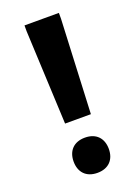

<svg xmlns="http://www.w3.org/2000/svg" viewBox="-129 -707 557 769"><g transform="rotate(-20 150.0 -322.5)"><path d="M205 -225 223.3 -625V-650H76.7V-625L95 -225ZM150 5C198.3 5 225 -25 225 -70C225 -115 198.3 -145 150 -145C101.7 -145 75 -115 75 -70C75 -25 101.7 5 150 5Z"/></g></svg>

Font: Familjen Grotesk
Style: Bold
Weight: 700
Designer: Anders Wikstroem, Jonas Baeckman, Matilda Gysing, Kristian Moeller
Foundry: Familjen STHLM AB
Version: Version 2.000